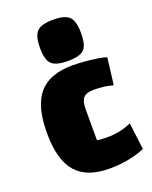

<svg xmlns="http://www.w3.org/2000/svg" viewBox="-144 -833 736 927"><g transform="rotate(-20 224.5 -369.5)"><path d="M258 15Q199 15 156 -0.5Q113 -16 85 -48.5Q57 -81 43.5 -131Q30 -181 30 -250Q30 -319 43.5 -369Q57 -419 85 -451.5Q113 -484 156 -499.5Q199 -515 258 -515Q288 -515 321.5 -512Q355 -509 384.5 -504.5Q414 -500 429 -494L412 -356Q390 -363 365.5 -366Q341 -369 313 -369Q276 -369 260.5 -352.5Q245 -336 245 -296V-135Q261 -131 296 -131Q331 -131 362 -137.5Q393 -144 422 -157L439 -19Q397 -2 351.5 6.5Q306 15 258 15ZM245 -542Q184 -542 161.5 -564Q139 -586 139 -647Q139 -709 161.5 -731.5Q184 -754 245 -754Q305 -754 327.5 -731.5Q350 -709 350 -647Q350 -586 328.5 -564Q307 -542 245 -542Z"/></g></svg>

Font: Changa ExtraBold
Style: Regular
Weight: 800
Designer: Eduardo Rodriguez Tunni
Foundry: Eduardo Rodriguez Tunni
Version: Version 3.002; ttfautohint (v1.8.2)